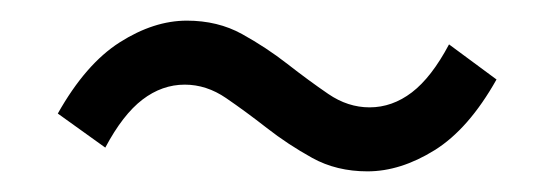

<svg xmlns="http://www.w3.org/2000/svg" viewBox="-20 -423 537 186"><path d="M336 -257Q306 -257 282.5 -270Q259 -283 238.5 -299Q218 -315 199 -328Q180 -341 159 -341Q137 -341 118 -326.5Q99 -312 82 -280L36 -313Q63 -361 96 -382Q129 -403 161 -403Q191 -403 214.5 -390Q238 -377 258.5 -361Q279 -345 298 -332Q317 -319 338 -319Q360 -319 379 -333.5Q398 -348 415 -380L461 -346Q434 -298 401 -277.5Q368 -257 336 -257Z"/></svg>

Font: Pinyin1712
Style: Regular
Weight: 400
Version: Version 1